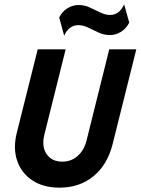

<svg xmlns="http://www.w3.org/2000/svg" viewBox="-20 -853 650 887"><path d="M254.2 13.9Q180.6 13.9 129.9 -19.4Q79.2 -52.8 59.4 -110.1Q39.6 -167.4 57.6 -239.6L154.2 -625H283.3L184.7 -229.9Q171.5 -175 195.8 -140.6Q220.1 -106.2 267.4 -106.2Q309 -106.2 338.5 -132.3Q368.1 -158.3 379.2 -201.4L484.7 -625H609.7L500 -186.1Q476.4 -92.4 412.2 -39.2Q347.9 13.9 254.2 13.9ZM276.4 -688.2 253.5 -772.2Q267.4 -800 291.7 -814.9Q316 -829.9 343.1 -829.9Q370.1 -829.9 394.8 -818.4Q419.4 -806.9 442.7 -795.5Q466 -784 488.9 -784Q531.2 -784 553.5 -832.6L577.1 -748.6Q563.2 -720.8 538.9 -705.9Q514.6 -691 487.5 -691Q461.1 -691 436.1 -702.4Q411.1 -713.9 387.8 -725.3Q364.6 -736.8 341.7 -736.8Q298.6 -736.8 276.4 -688.2Z"/></svg>

Font: Afacad
Style: Bold Italic
Weight: 700
Italic angle: -14°
Designer: Kristian Moeller
Foundry: Dicotype
Version: Version 1.000; ttfautohint (v1.8.4.7-5d5b)